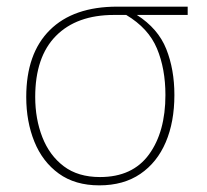

<svg xmlns="http://www.w3.org/2000/svg" viewBox="-20 -548 623 578"><path d="M279 10Q206 10 157 -25.5Q108 -61 83.5 -121.5Q59 -182 59 -256Q59 -387 130 -457.5Q201 -528 333 -528H545V-503H392Q456 -462 480.5 -400.5Q505 -339 505 -262Q505 -181 479 -120Q453 -59 402.5 -24.5Q352 10 279 10ZM281 -15Q379 -15 428.5 -83Q478 -151 478 -262Q478 -341 452.5 -402Q427 -463 360 -503H323Q211 -503 148.5 -440Q86 -377 86 -256Q86 -190 107.5 -135Q129 -80 172 -47.5Q215 -15 281 -15Z"/></svg>

Font: Noto Sans Thin
Style: Regular
Weight: 100
Designer: Monotype Design Team
Foundry: Monotype Imaging Inc.
Version: Version 2.007